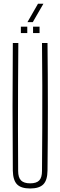

<svg xmlns="http://www.w3.org/2000/svg" viewBox="-20 -1038 334 1063"><path d="M147 5.5Q96.5 5.5 74.2 -17.5Q52 -40.5 51 -93.5Q49.5 -270.5 49.5 -447Q49.5 -623.5 51 -800H81.5Q80.5 -682 80 -563.8Q79.5 -445.5 79.5 -327.5Q79.5 -209.5 80.5 -91.5Q80.5 -55 96.5 -39Q112.5 -23 147 -23Q182 -23 197.2 -39Q212.5 -55 212.5 -91.5Q213.5 -209.5 214 -327.5Q214.5 -445.5 214.2 -563.8Q214 -682 212.5 -800H243Q245 -623.5 245 -447Q245 -270.5 243 -93.5Q242.5 -40.5 220 -17.5Q197.5 5.5 147 5.5ZM163 -855V-890.5H199V-855ZM95.5 -855V-890.5H131V-855ZM132 -915.5 190.5 -1017.5H220.5L161.5 -915.5Z"/></svg>

Font: Big Shoulders Display ExtraLight
Style: Regular
Weight: 250
Designer: Patric King
Foundry: XO Type Co
Version: Version 2.002